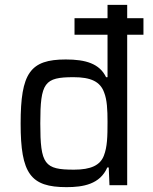

<svg xmlns="http://www.w3.org/2000/svg" viewBox="-20 -763 631 791"><path d="M571 -620V-688H504V-743H423V-688H287V-620H423V-445H417C390 -501 333 -518 251 -518C104 -518 65 -462 65 -254C65 -47 106 8 254 8C323 8 392 -4 422 -73H428L431 0H504V-620ZM408 -122C393 -82 354 -64 285 -64C163 -64 146 -85 146 -255C146 -423 163 -445 283 -445C354 -445 393 -427 409 -382C421 -352 423 -311 423 -261C423 -200 422 -158 408 -122Z"/></svg>

Font: Saira UNSAM
Style: Regular
Weight: 400
Designer: Hector Gatti with collaboration of the Omnibus-Type team
Foundry: Omnibus-Type
Version: Version 0.072;PS 000.072;hotconv 1.0.88;makeotf.lib2.5.64775